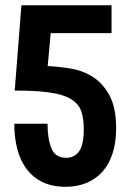

<svg xmlns="http://www.w3.org/2000/svg" viewBox="-20 -708 488 738"><path d="M408.7 -687.7H62.3L36.6 -359.9Q121.4 -359.9 173.3 -352.1Q225.1 -344.3 253.8 -326.6Q282.4 -308.9 292.2 -280.7Q302 -252.6 302 -211.9Q302 -151.4 284.1 -126.4Q266.1 -101.4 234.6 -101.4Q192.3 -101.4 177.5 -138.1Q162.7 -174.9 162.7 -232.3H34.9Q34.9 -179.1 46.6 -134.5Q58.4 -89.9 82.9 -57.6Q107.4 -25.4 144.4 -7.7Q181.4 10 231.9 10Q277.1 10 313.2 -5.1Q349.3 -20.3 374.6 -48.9Q399.9 -77.6 413.1 -119.5Q426.4 -161.4 426.4 -215.3Q426.4 -293.1 401.6 -339.8Q376.7 -386.4 338.6 -411.3Q300.6 -436.1 254 -444.1Q207.4 -452 163.3 -454.1L174.9 -580.6H408.7Z"/></svg>

Font: Secuela Black
Style: Regular
Weight: 900
Designer: Fernando Haro
Foundry: deFharo
Version: Version 1.704